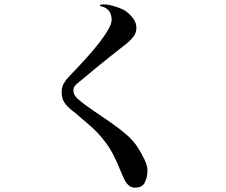

<svg xmlns="http://www.w3.org/2000/svg" viewBox="-20 -810 1040 884"><path d="M659 -25Q659 3 647.5 28.5Q636 54 602 54Q584 54 572 43Q560 32 552.5 16Q545 0 539 -14Q521 -60 500 -100.5Q479 -141 447 -178Q425 -205 398 -228.5Q371 -252 345 -274Q332 -286 317.5 -297Q303 -308 290 -321Q276 -336 270 -350.5Q264 -365 264 -386Q264 -410 274.5 -427.5Q285 -445 301 -461Q314 -474 337.5 -499Q361 -524 388 -554.5Q415 -585 439 -616Q463 -647 478.5 -674Q494 -701 494 -719Q494 -738 486 -753Q478 -768 461 -776Q457 -778 452.5 -779Q448 -780 445 -781Q441 -782 440.5 -785Q440 -788 445 -789Q448 -789 450.5 -789.5Q453 -790 456 -790Q479 -790 510.5 -780Q542 -770 557 -760Q576 -747 592 -726.5Q608 -706 608 -683Q608 -658 593.5 -640Q579 -622 561 -608Q526 -580 489.5 -551.5Q453 -523 418 -494Q399 -478 380 -462Q361 -446 341 -430Q332 -423 325 -415Q318 -407 318 -394Q318 -381 324 -371.5Q330 -362 339 -354Q369 -328 408.5 -301.5Q448 -275 488.5 -247Q529 -219 563.5 -189Q598 -159 618 -125Q630 -106 644.5 -77Q659 -48 659 -25Z"/></svg>

Font: Kaisei Tokumin
Style: Regular
Weight: 400
Designer: Font-Kai, 金井和夫
Foundry: KAZUO KANAI
Version: Version 5.003